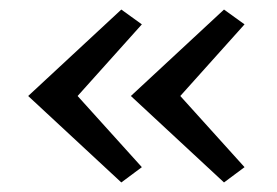

<svg xmlns="http://www.w3.org/2000/svg" viewBox="-20 -412 581 402"><path d="M234 -30 39 -211 234 -392 277 -361 138 -206V-216L277 -62ZM449 -30 254 -211 449 -392 492 -361 353 -206V-216L492 -62Z"/></svg>

Font: Ysabeau Office Medium
Style: Regular
Weight: 500
Designer: Christian Thalmann (Catharsis Fonts)
Version: Version 2.001;gftools[0.9.30]; featfreeze: tnum,lnum,ss02